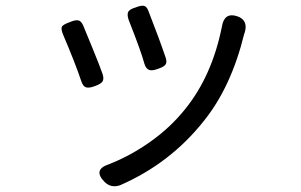

<svg xmlns="http://www.w3.org/2000/svg" viewBox="-20 -584 1040 663"><path d="M478.5 -364.3Q468.8 -402.3 423.8 -516.6Q418 -535.2 423.3 -543.9Q428.7 -552.7 449.2 -558.6Q465.8 -565.4 476.1 -564Q486.3 -562.5 492.2 -546.9Q532.2 -444.3 551.8 -385.7Q557.6 -369.1 551.3 -360.8Q544.9 -352.5 526.4 -346.7Q506.8 -338.9 495.6 -342.3Q484.4 -345.7 478.5 -364.3ZM683.6 -166Q567.4 -19.5 394.5 55.7Q363.3 66.4 340.8 43.9Q299.8 2 355.5 -16.6Q430.7 -45.9 500 -95.2Q569.3 -144.5 619.1 -207Q711.9 -321.3 746.1 -491.2Q753.9 -542 797.9 -528.3Q837.9 -515.6 825.2 -471.7Q824.2 -470.7 824.2 -469.2Q824.2 -467.8 823.2 -466.8Q778.3 -283.2 683.6 -166ZM267.6 -495.1Q271.5 -485.4 297.9 -421.4Q324.2 -357.4 334 -329.1Q339.8 -311.5 334 -302.7Q328.1 -293.9 308.6 -287.1Q289.1 -279.3 277.8 -282.2Q266.6 -285.2 260.7 -303.7Q240.2 -365.2 197.3 -465.8Q189.5 -485.4 194.3 -492.7Q199.2 -500 221.7 -507.8Q239.3 -515.6 250 -513.7Q260.7 -511.7 267.6 -495.1Z"/></svg>

Font: GenSenMaruGothic TW TTF Regular
Style: Regular
Weight: 400
Version: Version 1.301